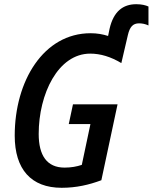

<svg xmlns="http://www.w3.org/2000/svg" viewBox="-20 -883 726 913"><path d="M273 10C343 10 403 -4 462 -26L539 -387H327L307 -293H410L369 -99C345 -91 319 -86 287 -86C203 -86 164 -144 164 -246C164 -436 256 -628 409 -628C458 -628 507 -613 557 -583L588 -716C597 -755 612 -772 641 -772C656 -772 671 -769 686 -762V-852C673 -858 654 -863 628 -863C565 -863 520 -829 501 -746L494 -712C469 -720 442 -725 411 -725C187 -725 50 -498 50 -238C50 -78 128 10 273 10Z"/></svg>

Font: Noto Sans Display SemiCondensed Medium
Style: Italic
Weight: 500
Width: 4
Italic angle: -12°
Designer: Monotype Design Team
Foundry: Monotype Imaging Inc.
Version: Version 1.900